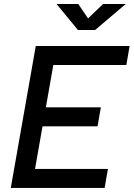

<svg xmlns="http://www.w3.org/2000/svg" viewBox="-20 -918 653 938"><path d="M32.7 0 154.8 -693.4H256.8L134.8 0ZM32.7 0 49.3 -92.8H507.3L491.2 0ZM85.9 -300.8 102.1 -393.6H472.7L456.5 -300.8ZM138.7 -600.6 154.8 -693.4H613.3L597.2 -600.6ZM360.8 -771.5 256.3 -898.4H362.3L414.1 -822.3H404.3L483.4 -898.4H594.2L444.8 -771.5Z"/></svg>

Font: Cascadia Code
Style: Italic
Weight: 400
Italic angle: -10°
Designer: Aaron Bell
Foundry: Saja Typeworks
Version: Version 2407.024